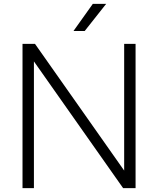

<svg xmlns="http://www.w3.org/2000/svg" viewBox="-20 -965 811 985"><path d="M95.5 0V-740H159.5L617 -90V-740H675.5V0H611.5L154 -650V0ZM357 -806 456 -945H524.5L414.5 -806Z"/></svg>

Font: Encode Sans SemiExpanded SemiExpanded Light
Style: Regular
Weight: 300
Width: 6
Designer: Multiple Designers
Foundry: Impallari Type
Version: Version 3.000; ttfautohint (v1.8.3) -l 8 -r 50 -G 200 -x 14 